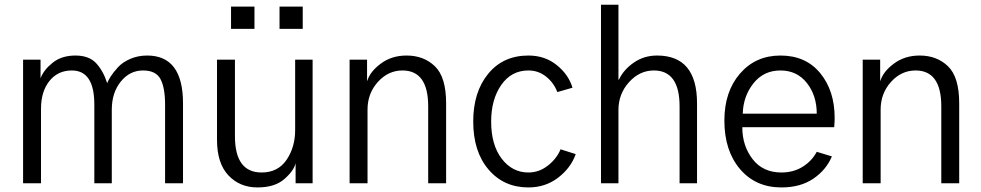

<svg xmlns="http://www.w3.org/2000/svg" viewBox="-20 -779 4169 816"><path d="M78.1 0V-525.4H152.3V-446.3Q166 -482.4 204.1 -512.7Q242.2 -543 300.8 -543Q358.4 -543 388.7 -510.3Q418.9 -477.5 435.5 -425.8Q440.4 -438.5 451.2 -455.1Q461.9 -471.7 481.4 -493.2Q501 -514.6 533.7 -528.8Q566.4 -543 605.5 -543Q757.8 -543 757.8 -339.8V0H681.6V-334Q681.6 -406.2 662.1 -442.9Q642.6 -479.5 587.9 -479.5Q531.2 -479.5 493.2 -432.1Q455.1 -384.8 455.1 -312.5V0H380.9V-335Q380.9 -479.5 285.2 -479.5Q225.6 -479.5 189.9 -434.6Q154.3 -389.6 154.3 -317.4V0Z M902.3 0ZM961.9 -656.2V-751H1061.5V-656.2ZM1168 -656.2V-751H1266.6V-656.2ZM902.3 -184.6V-525.4H978.5V-200.2Q978.5 -45.9 1091.8 -45.9Q1161.1 -45.9 1197.8 -99.6Q1234.4 -153.3 1234.4 -226.6V-525.4H1308.6V0H1236.3V-85Q1228.5 -52.7 1188 -17.6Q1147.5 17.6 1074.2 17.6Q999 17.6 950.7 -33.7Q902.3 -85 902.3 -184.6Z M1465.8 0V-525.4H1540V-435.5H1541Q1552.7 -474.6 1598.6 -508.8Q1644.5 -543 1708 -543Q1781.2 -543 1828.6 -497.1Q1876 -451.2 1876 -339.8V0H1799.8V-327.1Q1799.8 -479.5 1690.4 -479.5Q1629.9 -479.5 1585.9 -430.7Q1542 -381.8 1542 -313.5V0Z M1991.2 -262.7Q1991.2 -387.7 2054.7 -465.3Q2118.2 -543 2225.6 -543Q2295.9 -543 2346.2 -502.4Q2396.5 -461.9 2413.1 -406.2L2348.6 -387.7Q2334 -426.8 2301.3 -453.1Q2268.6 -479.5 2225.6 -479.5Q2153.3 -479.5 2110.4 -418Q2067.4 -356.4 2067.4 -262.7Q2067.4 -163.1 2112.3 -104.5Q2157.2 -45.9 2225.6 -45.9Q2271.5 -45.9 2309.1 -75.7Q2346.7 -105.5 2362.3 -144.5L2426.8 -124Q2406.2 -65.4 2352.1 -23.9Q2297.9 17.6 2225.6 17.6Q2121.1 17.6 2056.2 -58.6Q1991.2 -134.8 1991.2 -262.7Z M2534.2 0V-758.8H2608.4V-440.4H2610.4Q2629.9 -482.4 2673.3 -512.7Q2716.8 -543 2772.5 -543Q2942.4 -543 2942.4 -339.8V0H2868.2V-327.1Q2868.2 -479.5 2758.8 -479.5Q2698.2 -479.5 2653.3 -429.7Q2608.4 -379.9 2608.4 -311.5V0Z M3058.6 -266.6Q3058.6 -389.6 3125 -466.3Q3191.4 -543 3296.9 -543Q3404.3 -543 3465.8 -468.3Q3527.3 -393.6 3527.3 -277.3Q3527.3 -263.7 3525.4 -238.3H3134.8Q3134.8 -159.2 3178.7 -102.5Q3222.7 -45.9 3300.8 -45.9Q3351.6 -45.9 3390.6 -69.8Q3429.7 -93.8 3451.2 -133.8L3515.6 -114.3Q3491.2 -56.6 3436.5 -19.5Q3381.8 17.6 3300.8 17.6Q3191.4 17.6 3125 -60.5Q3058.6 -138.7 3058.6 -266.6ZM3136.7 -295.9H3451.2Q3451.2 -373 3409.2 -426.3Q3367.2 -479.5 3296.9 -479.5Q3225.6 -479.5 3182.1 -424.8Q3138.7 -370.1 3136.7 -295.9Z M3646.5 0V-525.4H3720.7V-435.5H3721.7Q3733.4 -474.6 3779.3 -508.8Q3825.2 -543 3888.7 -543Q3961.9 -543 4009.3 -497.1Q4056.6 -451.2 4056.6 -339.8V0H3980.5V-327.1Q3980.5 -479.5 3871.1 -479.5Q3810.5 -479.5 3766.6 -430.7Q3722.7 -381.8 3722.7 -313.5V0Z"/></svg>

Font: Batunionen A1
Style: Regular
Weight: 400
Designer: HanYang I&C Co.,Ltd.
Foundry: HanYang I&C Co.,Ltd.
Version: Version 2.50; ttfautohint (v1.6)